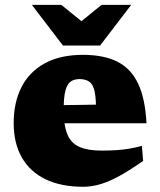

<svg xmlns="http://www.w3.org/2000/svg" viewBox="-20 -736 642 772"><path d="M313.5 -515.5Q397.5 -515.5 452.2 -487.8Q507 -460 535.5 -399.5Q564 -339 569 -240.5H181.5V-312.5L418 -316L366 -279.5Q367 -337 360.8 -366.8Q354.5 -396.5 339.5 -407.2Q324.5 -418 300 -418Q278 -418 264 -408Q250 -398 243 -371.5Q236 -345 236 -294Q236 -231.5 250.8 -196Q265.5 -160.5 299 -145.5Q332.5 -130.5 387.5 -130.5Q419.5 -130.5 447 -132.2Q474.5 -134 499.8 -138.2Q525 -142.5 550.5 -149.5L555.5 -89Q505 -53.5 463.2 -30.2Q421.5 -7 385.5 4Q349.5 15 315 15Q225.5 15 163 -15.2Q100.5 -45.5 67.8 -102.8Q35 -160 35 -241.5Q35 -324 66.5 -385.8Q98 -447.5 160.2 -481.5Q222.5 -515.5 313.5 -515.5ZM332 -631H283L388.5 -716.5H507.5L382.5 -553H233L108 -716.5H226.5Z"/></svg>

Font: Newsreader 9pt ExtraBold
Style: Regular
Weight: 800
Designer: Hugues Gentile
Foundry: Production Type
Version: Version 1.003